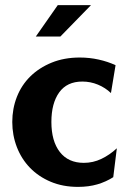

<svg xmlns="http://www.w3.org/2000/svg" viewBox="-20 -720 494 751"><path d="M423 -27Q395 -9 361 1Q327 11 285 11Q226 11 178.5 -9Q131 -29 97.5 -63.5Q64 -98 46 -144.5Q28 -191 28 -243Q28 -295 46 -341Q64 -387 98.5 -421Q133 -455 182 -475Q231 -495 292 -495Q330 -495 366 -487Q402 -479 432 -465L414 -356Q392 -377 363 -389Q334 -401 302 -401Q242 -401 211.5 -358.5Q181 -316 181 -243Q181 -168 214 -125.5Q247 -83 308 -83Q344 -83 376.5 -98.5Q409 -114 437 -140ZM206 -700H336L216 -577H120Z"/></svg>

Font: LT Museum
Style: Bold
Weight: 700
Designer: Daniel Lyons
Foundry: LyonsType
Version: Version 1.010